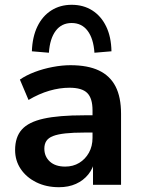

<svg xmlns="http://www.w3.org/2000/svg" viewBox="-20 -771 587 801"><path d="M226 10Q173 10 131.5 -10.5Q90 -31 66.5 -66Q43 -101 43 -145Q43 -199 71 -230.5Q99 -262 162 -276Q225 -290 331 -290H381V-218H332Q285 -218 253 -214.5Q221 -211 201.5 -203.5Q182 -196 173.5 -183Q165 -170 165 -151Q165 -118 188 -97Q211 -76 252 -76Q285 -76 310.5 -91.5Q336 -107 351 -134Q366 -161 366 -196V-311Q366 -361 344 -383Q322 -405 270 -405Q229 -405 186 -392.5Q143 -380 99 -354L63 -439Q89 -457 124.5 -470.5Q160 -484 199.5 -491.5Q239 -499 274 -499Q346 -499 392.5 -477Q439 -455 462 -410.5Q485 -366 485 -296V0H368V-104H376Q369 -69 348.5 -43.5Q328 -18 297 -4Q266 10 226 10ZM184 -551 113 -557Q115 -617 136 -660.5Q157 -704 194 -727.5Q231 -751 279 -751Q328 -751 365 -727.5Q402 -704 423 -660.5Q444 -617 445 -557L374 -551Q370 -610 345.5 -642.5Q321 -675 279 -675Q237 -675 212.5 -642.5Q188 -610 184 -551Z"/></svg>

Font: Nunito Sans 12pt ExtraLight
Style: Regular
Weight: 200
Version: Version 3.101;gftools[0.9.27]